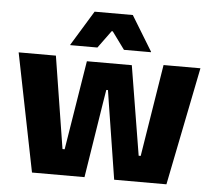

<svg xmlns="http://www.w3.org/2000/svg" viewBox="-50 -741 882 796"><g transform="rotate(5 391.0 -343.5)"><path d="M111.5 0 13 -491.5H168L229 -108H238L298 -479.5H485L546 -108H554.5L616 -491.5H769.5L671 0H453.5L404 -313L395.5 -368H388.5L379.5 -313L330 0ZM312 -687H471L559.5 -542V-540H447L394 -612.5H389.5L336.5 -540H223.5V-542Z"/></g></svg>

Font: Anek Latin Medium
Style: Bold
Weight: 700
Version: Version 1.003